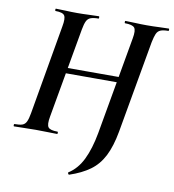

<svg xmlns="http://www.w3.org/2000/svg" viewBox="-89 -703 882 974"><g transform="rotate(10 352.0 -216.0)"><path d="M332 193Q330 194 327 189Q324 184 326 182Q372 153 399 97.5Q426 42 441 -40L530 -544Q538 -587 527 -600Q516 -613 478 -613Q476 -613 476 -619Q476 -625 478 -625Q501 -625 529 -623.5Q557 -622 588 -622Q623 -622 651.5 -623.5Q680 -625 702 -625Q704 -625 704 -619Q704 -613 702 -613Q675 -613 661 -607Q647 -601 640.5 -586Q634 -571 628 -542L544 -67Q530 11 504.5 61Q479 111 437 141.5Q395 172 332 193ZM14 0Q12 0 12 -6Q12 -12 14 -12Q42 -12 55.5 -17Q69 -22 76 -37Q83 -52 88 -81L168 -542Q176 -584 167 -598.5Q158 -613 120 -613Q118 -613 118 -619Q118 -625 120 -625Q143 -625 171 -623.5Q199 -622 230 -622Q261 -622 290.5 -623.5Q320 -625 342 -625Q344 -625 344 -619Q344 -613 342 -613Q316 -613 301.5 -607.5Q287 -602 280 -587Q273 -572 268 -544L186 -81Q178 -38 188.5 -25Q199 -12 236 -12Q239 -12 239 -6Q239 0 236 0Q217 0 187.5 -1Q158 -2 126 -2Q95 -2 66 -1Q37 0 14 0ZM164 -311 167 -339H550L547 -311Z"/></g></svg>

Font: Cormorant Infant Light
Style: Italic
Weight: 300
Italic angle: -10°
Designer: Christian Thalmann (Catharsis Fonts)
Foundry: Catharsis Fonts
Version: Version 4.001